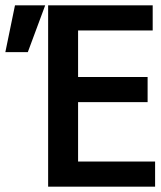

<svg xmlns="http://www.w3.org/2000/svg" viewBox="-81 -714 601 718"><path d="M499 -16H99V-694H490V-600H211V-426H471V-332H211V-110H499ZM-25 -694H88L23 -519H-61Z"/></svg>

Font: D2Coding ligature
Style: Bold
Weight: 700
Monospace: yes
Designer: Yong-Rak Park; Jeong-Hwan Yoon; Sang-Min Lee;
Foundry: NHN Corporation
Version: Version 1.3.2; Build 20180524